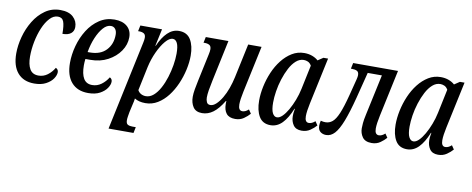

<svg xmlns="http://www.w3.org/2000/svg" viewBox="-66 -848 3411 1387"><g transform="rotate(10 1639.0 -154.5)"><path d="M187 10Q108 10 65 -40Q22 -90 22 -182Q22 -241 39 -304.5Q56 -368 89.5 -423Q123 -478 171.5 -512Q220 -546 282 -546Q345 -546 377 -516Q409 -486 409 -443Q409 -413 388 -396Q367 -379 326 -379Q326 -440 315.5 -468Q305 -496 273 -496Q241 -496 213.5 -466.5Q186 -437 166 -389.5Q146 -342 135 -286.5Q124 -231 124 -177Q124 -119 143.5 -85.5Q163 -52 207 -52Q244 -52 273.5 -74Q303 -96 322 -129Q341 -120 341 -100Q341 -78 324 -52.5Q307 -27 272.5 -8.5Q238 10 187 10Z M582 10Q503 10 459.5 -40Q416 -90 416 -182Q416 -244 433.5 -308Q451 -372 485 -426Q519 -480 568.5 -513Q618 -546 680 -546Q739 -546 772.5 -517Q806 -488 806 -438Q806 -384 773.5 -336.5Q741 -289 685 -259Q629 -229 556 -229H521Q518 -205 518 -182Q518 -119 538 -85.5Q558 -52 601 -52Q638 -52 668 -74Q698 -96 718 -129Q736 -120 736 -100Q736 -78 719 -52.5Q702 -27 668 -8.5Q634 10 582 10ZM528 -281H544Q622 -281 664 -325.5Q706 -370 706 -439Q706 -466 694 -481Q682 -496 662 -496Q632 -496 605.5 -466Q579 -436 558.5 -387.5Q538 -339 528 -281Z M773 237 912 -417Q917 -439 917 -454Q917 -477 903.5 -485Q890 -493 869 -493H861L870 -536H1029L1002 -411H1005Q1032 -474 1069 -510Q1106 -546 1153 -546Q1212 -546 1239 -501Q1266 -456 1266 -384Q1266 -335 1254 -280.5Q1242 -226 1219.5 -174.5Q1197 -123 1165 -81.5Q1133 -40 1092 -15Q1051 10 1002 10Q954 10 923 -10Q922 -1 919.5 12Q917 25 914 36L901 94Q898 111 895.5 126.5Q893 142 893 154Q893 179 906 186Q919 193 939 193H965L956 237ZM997 -40Q1027 -40 1053 -62.5Q1079 -85 1099.5 -123Q1120 -161 1134 -206Q1148 -251 1155.5 -296.5Q1163 -342 1163 -381Q1163 -434 1151 -458Q1139 -482 1118 -482Q1093 -482 1064.5 -448.5Q1036 -415 1011.5 -362Q987 -309 974 -250L937 -74Q946 -57 962 -48.5Q978 -40 997 -40Z M1418 10Q1372 10 1352 -20.5Q1332 -51 1332 -95Q1332 -119 1337.5 -151Q1343 -183 1350 -215L1393 -417Q1398 -439 1398 -454Q1398 -477 1384.5 -485Q1371 -493 1350 -493H1341L1350 -536H1516L1452 -234Q1443 -192 1438 -161Q1433 -130 1433 -107Q1433 -90 1440 -74Q1447 -58 1467 -58Q1488 -58 1509.5 -78Q1531 -98 1550.5 -131Q1570 -164 1584.5 -204.5Q1599 -245 1608 -287L1661 -536H1759L1686 -194Q1680 -167 1676.5 -142Q1673 -117 1673 -99Q1673 -54 1703 -54Q1725 -54 1748 -75L1767 -47Q1750 -27 1723.5 -8.5Q1697 10 1661 10Q1616 10 1596 -15.5Q1576 -41 1576 -84Q1576 -89 1576 -94.5Q1576 -100 1577 -106H1573Q1536 -45 1498.5 -17.5Q1461 10 1418 10Z M1920 10Q1862 10 1835.5 -35Q1809 -80 1809 -152Q1809 -201 1820.5 -255.5Q1832 -310 1854 -361.5Q1876 -413 1908.5 -454.5Q1941 -496 1982 -521Q2023 -546 2072 -546Q2104 -546 2130.5 -536Q2157 -526 2174 -510L2213 -536H2247L2174 -194Q2168 -167 2164.5 -142Q2161 -117 2161 -99Q2161 -54 2190 -54Q2213 -54 2236 -75L2255 -47Q2238 -27 2211 -8.5Q2184 10 2148 10Q2106 10 2087 -17.5Q2068 -45 2068 -83Q2068 -92 2069 -105Q2070 -118 2074 -137H2071Q2042 -65 2005 -27.5Q1968 10 1920 10ZM1956 -54Q1975 -54 1995.5 -74Q2016 -94 2035.5 -128Q2055 -162 2071 -203.5Q2087 -245 2096 -288L2133 -464Q2122 -483 2107 -489.5Q2092 -496 2077 -496Q2046 -496 2020 -473Q1994 -450 1974 -412Q1954 -374 1939.5 -328.5Q1925 -283 1918 -237.5Q1911 -192 1911 -155Q1911 -102 1923.5 -78Q1936 -54 1956 -54Z M2328 10Q2303 10 2285.5 -4Q2268 -18 2268 -49Q2268 -65 2273 -85Q2283 -82 2291.5 -81Q2300 -80 2308 -80Q2336 -80 2358.5 -98.5Q2381 -117 2401.5 -165.5Q2422 -214 2445 -303L2476 -424Q2481 -444 2481 -455Q2481 -479 2466.5 -486Q2452 -493 2431 -493H2422L2431 -536H2760L2687 -194Q2681 -167 2677.5 -142Q2674 -117 2674 -99Q2674 -54 2704 -54Q2726 -54 2749 -75L2768 -47Q2751 -27 2724.5 -8.5Q2698 10 2662 10Q2614 10 2594 -18.5Q2574 -47 2574 -83Q2574 -98 2576 -121.5Q2578 -145 2587 -186L2651 -484H2547L2499 -295Q2470 -183 2444 -116.5Q2418 -50 2390.5 -20Q2363 10 2328 10Z M2921 10Q2863 10 2836.5 -35Q2810 -80 2810 -152Q2810 -201 2821.5 -255.5Q2833 -310 2855 -361.5Q2877 -413 2909.5 -454.5Q2942 -496 2983 -521Q3024 -546 3073 -546Q3105 -546 3131.5 -536Q3158 -526 3175 -510L3214 -536H3248L3175 -194Q3169 -167 3165.5 -142Q3162 -117 3162 -99Q3162 -54 3191 -54Q3214 -54 3237 -75L3256 -47Q3239 -27 3212 -8.5Q3185 10 3149 10Q3107 10 3088 -17.5Q3069 -45 3069 -83Q3069 -92 3070 -105Q3071 -118 3075 -137H3072Q3043 -65 3006 -27.5Q2969 10 2921 10ZM2957 -54Q2976 -54 2996.5 -74Q3017 -94 3036.5 -128Q3056 -162 3072 -203.5Q3088 -245 3097 -288L3134 -464Q3123 -483 3108 -489.5Q3093 -496 3078 -496Q3047 -496 3021 -473Q2995 -450 2975 -412Q2955 -374 2940.5 -328.5Q2926 -283 2919 -237.5Q2912 -192 2912 -155Q2912 -102 2924.5 -78Q2937 -54 2957 -54Z"/></g></svg>

Font: Noto Serif ExtraCondensed Medium
Style: Italic
Weight: 500
Width: 2
Italic angle: -12°
Designer: Monotype Design Team
Foundry: Monotype Imaging Inc.
Version: Version 2.013; ttfautohint (v1.8.4.7-5d5b)